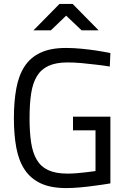

<svg xmlns="http://www.w3.org/2000/svg" viewBox="-20 -951 648 981"><path d="M353 -355H544V-14Q503 -7 463 -2Q428 3 389 6.5Q350 10 319 10Q240 10 188.5 -14Q137 -38 106.5 -83.5Q76 -129 63.5 -195.5Q51 -262 51 -347Q51 -433 63.5 -500Q76 -567 106 -612.5Q136 -658 187.5 -682Q239 -706 317 -706Q356 -706 396.5 -702Q437 -698 470 -693Q509 -687 544 -680L541 -611Q505 -617 468 -621Q436 -625 398 -628.5Q360 -632 326 -632Q266 -632 228 -614.5Q190 -597 168.5 -561.5Q147 -526 139 -472.5Q131 -419 131 -347Q131 -276 139 -223Q147 -170 168 -134.5Q189 -99 227 -81.5Q265 -64 325 -64Q347 -64 371.5 -66Q396 -68 417 -70.5Q438 -73 452.5 -75Q467 -77 468 -77V-285H353ZM284 -931H351L484 -796H397L318 -871L240 -796H151Z"/></svg>

Font: Panefresco 400wt
Style: Regular
Weight: 400
Foundry: Campivisivi & Chank Co
Version: Version 1.002